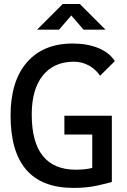

<svg xmlns="http://www.w3.org/2000/svg" viewBox="-20 -918 626 948"><path d="M342.8 9.8Q187.5 9.8 109.9 -79.6Q32.2 -168.9 32.2 -347.7Q32.2 -517.1 112.8 -610.1Q193.4 -703.1 338.9 -703.1Q411.6 -703.1 466.3 -680.4Q521 -657.7 546.9 -616.2L474.1 -543.9Q451.7 -577.1 417.7 -595.2Q383.8 -613.3 344.7 -613.3Q246.1 -613.3 191.4 -545.2Q136.7 -477.1 136.7 -352.5Q136.7 -216.3 191.4 -148.2Q246.1 -80.1 354.5 -80.1Q400.9 -80.1 436.3 -89.1Q471.7 -98.1 494.1 -104.5L532.2 -19.5Q511.7 -13.2 460.2 -1.7Q408.7 9.8 342.8 9.8ZM435.5 -19.5V-346.7H532.2V-19.5ZM297.9 -253.9V-346.7H529.3V-253.9ZM163.1 -771.5 290 -898.4H374L501 -771.5H392.6L306.2 -871.6H357.9L271.5 -771.5Z"/></svg>

Font: Cascadia Mono
Style: Regular
Weight: 400
Monospace: yes
Designer: Aaron Bell
Foundry: Saja Typeworks
Version: Version 2404.023